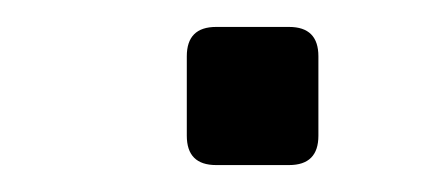

<svg xmlns="http://www.w3.org/2000/svg" viewBox="-20 -426 333 144"><path d="M142.1 -302.2Q120.1 -302.2 120.1 -324.2V-383.8Q120.1 -405.8 142.1 -405.8H196.8Q218.8 -405.8 218.8 -383.8V-324.2Q218.8 -302.2 196.8 -302.2Z"/></svg>

Font: Istok Web
Style: Italic
Weight: 400
Italic angle: -13°
Designer: Andrey V. Panov
Foundry: Andrey V. Panov
Version: Version 1.0.2g